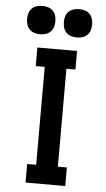

<svg xmlns="http://www.w3.org/2000/svg" viewBox="-63 -1001 575 1041"><g transform="rotate(5 225.0 -481.0)"><path d="M117 0V-101H166V-634H117V-735H333V-634H284V-101H333V0ZM325 -808Q309 -808 294 -812.5Q279 -817 268 -828Q257 -839 252.5 -854Q248 -869 248 -885Q248 -901 252.5 -916Q257 -931 268 -942Q279 -953 294 -957.5Q309 -962 325 -962Q341 -962 356 -957.5Q371 -953 382 -942Q393 -931 397.5 -916Q402 -901 402 -885Q402 -869 397.5 -854Q393 -839 382 -828Q371 -817 356 -812.5Q341 -808 325 -808ZM125 -808Q109 -808 94 -812.5Q79 -817 68 -828Q57 -839 52.5 -854Q48 -869 48 -885Q48 -901 52.5 -916Q57 -931 68 -942Q79 -953 94 -957.5Q109 -962 125 -962Q141 -962 156 -957.5Q171 -953 182 -942Q193 -931 197.5 -916Q202 -901 202 -885Q202 -869 197.5 -854Q193 -839 182 -828Q171 -817 156 -812.5Q141 -808 125 -808Z"/></g></svg>

Font: Zed Sans Extended
Style: Bold
Weight: 700
Width: 7
Designer: Belleve Invis
Foundry: Belleve Invis
Version: Version 1.0.0; ttfautohint (v1.8.4)